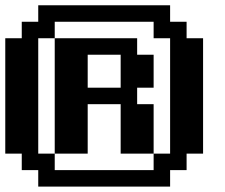

<svg xmlns="http://www.w3.org/2000/svg" viewBox="-20 -645 852 728"><path d="M0 -500H62.5V-562.5H125V-625H625V-562.5H687.5V-500H750V-62.5H687.5V0H625V62.5H125V0H62.5V-62.5H0ZM125 -500V-62.5H187.5V-500ZM187.5 -562.5V-500H500V-437.5H562.5V-312.5H500V-250H562.5V-62.5H625V-500H562.5V-562.5ZM187.5 -62.5V0H562.5V-62.5H437.5V-250H312.5V-62.5ZM312.5 -437.5V-312.5H437.5V-437.5Z"/></svg>

Font: NeoDunggeunmo Pro
Style: Regular
Weight: 400
Version: Version 1.020